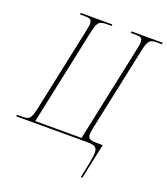

<svg xmlns="http://www.w3.org/2000/svg" viewBox="-185 -827 1001 1150"><g transform="rotate(20 315.0 -252.0)"><path d="M466 210H476L524 -15H490C444 -15 429 -22 429 -47C429 -58 430 -71 434 -88L546 -616C562 -693 571 -704 621 -704H650L652 -714H453L451 -704H481C514 -704 527 -699 527 -673C527 -660 524 -642 518 -616L390 -12H95L223 -616C239 -692 248 -704 298 -704H329L331 -714H130L128 -704H158C191 -704 204 -699 204 -673C204 -660 201 -642 195 -616L85 -98C68 -18 60 -10 10 -10H-20L-22 0H429C484 0 495 12 495 46C495 78 482 135 466 210Z"/></g></svg>

Font: Noto Serif Display Condensed Thin
Style: Italic
Weight: 100
Width: 3
Italic angle: -12°
Designer: Monotype Design Team
Foundry: Monotype Imaging Inc.
Version: Version 2.009